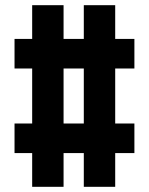

<svg xmlns="http://www.w3.org/2000/svg" viewBox="-20 -720 574 740"><path d="M104 0V-700H225V0ZM303 0V-700H424V0ZM498 -130H36V-244H498ZM498 -456H36V-570H498Z"/></svg>

Font: Tektur Condensed SemiBold
Style: Regular
Weight: 600
Width: 3
Designer: Adam Jagosz
Foundry: Adam Jagosz
Version: Version 1.005;gftools[0.9.30]